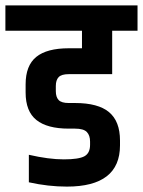

<svg xmlns="http://www.w3.org/2000/svg" viewBox="-54 -683 530 712"><path d="M391 -162V-144Q391 9 194 9Q125 9 53 -7V-109Q127 -92 182.5 -92Q238 -92 259 -103.5Q280 -115 280 -146V-158Q280 -181 268 -193.5Q256 -206 224 -206H201Q121 -206 81 -238Q41 -270 41 -340V-370Q41 -440 80.5 -472Q120 -504 201 -504H250V-569H-34V-663H456V-569H362V-408H201Q174 -408 163.5 -397Q153 -386 153 -364V-345Q153 -323 163.5 -312Q174 -301 201 -301H224Q310 -301 350.5 -267Q391 -233 391 -162Z"/></svg>

Font: Khand Semibold
Style: Regular
Weight: 600
Designer: Devanagari: Sanchit Sawaria, Jyotish Sonowal; Latin: Satya Rajpurohit
Foundry: Indian Type Foundry
Version: Version 1.100;PS 1.0;hotconv 1.0.78;makeotf.lib2.5.61930; tt